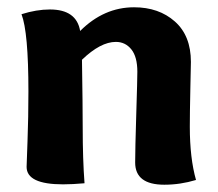

<svg xmlns="http://www.w3.org/2000/svg" viewBox="-20 -504 597 527"><path d="M39 -465Q80 -478 117 -478Q190 -478 200 -419Q265 -484 348 -484Q416 -484 460 -445Q504 -406 504 -334Q504 -332 502.5 -262Q501 -192 501 -156Q501 -70 518 -10Q475 3 431 3Q351 3 351 -58Q351 -94 354 -190.5Q357 -287 357 -307Q357 -348 340.5 -368.5Q324 -389 298 -389Q256 -389 205 -340Q207 -212 207 -155Q207 -67 212 -1Q179 2 153 2Q53 2 53 -46Q53 -50 55.5 -116Q58 -182 58 -253Q58 -416 39 -465Z"/></svg>

Font: Overlock
Style: Black
Weight: 900
Designer: Dario Muhafara
Foundry: Dario Manuel Muhafara
Version: Version 1.001